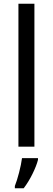

<svg xmlns="http://www.w3.org/2000/svg" viewBox="-20 -780 280 1021"><path d="M163 0V-760H78V0ZM182 70V61H97C92 103 73 175 59 209V221H106C139 179 172 111 182 70Z"/></svg>

Font: Noto Sans Gurmukhi UI SemiCondensed
Style: Regular
Weight: 400
Width: 4
Designer: Jelle Bosma - Monotype Design Team
Foundry: Monotype Imaging Inc.
Version: Version 2.004